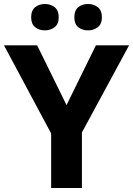

<svg xmlns="http://www.w3.org/2000/svg" viewBox="-20 -941 666 961"><path d="M236 0V-273L0 -714H166L313 -415L460 -714H626L390 -278V0ZM136 -854Q136 -889 156 -905Q176 -921 205 -921Q233 -921 253.5 -905Q274 -889 274 -854Q274 -821 253.5 -805Q233 -789 205 -789Q176 -789 156 -805Q136 -821 136 -854ZM352 -854Q352 -889 371.5 -905Q391 -921 421 -921Q449 -921 469.5 -905Q490 -889 490 -854Q490 -821 469.5 -805Q449 -789 421 -789Q391 -789 371.5 -805Q352 -821 352 -854Z"/></svg>

Font: Noto Sans Symbols
Style: Bold
Weight: 700
Version: Version 2.002